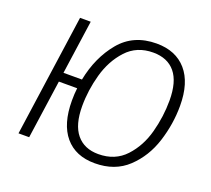

<svg xmlns="http://www.w3.org/2000/svg" viewBox="-120 -850 1114 1015"><g transform="rotate(20 437.0 -342.5)"><path d="M826 -428Q826 -326 794 -225.5Q762 -125 690 -57Q618 11 505 11Q397 11 338 -58.5Q279 -128 279 -260Q279 -298 283 -330H180L133 0H73L170 -685H230L187 -382H291Q317 -514 392.5 -605Q468 -696 598 -696Q706 -696 766 -627Q826 -558 826 -428ZM764 -436Q764 -541 721 -593Q678 -645 597 -645Q505 -645 447.5 -582.5Q390 -520 365 -430Q340 -340 340 -251Q340 -146 383.5 -93.5Q427 -41 506 -41Q600 -41 658 -103.5Q716 -166 740 -256Q764 -346 764 -436Z"/></g></svg>

Font: Fira Sans Light
Style: Italic
Weight: 300
Italic angle: -8°
Designer: bBox Type GmbH & Carrois Corporate GbR & Edenspiekermann AG
Foundry: bBox Type GmbH & Carrois Corporate GbR & Edenspiekermann AG
Version: Version 4.301